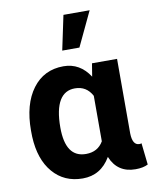

<svg xmlns="http://www.w3.org/2000/svg" viewBox="-88 -848 738 924"><g transform="rotate(-10 281.5 -386.0)"><path d="M250.5 -613.3H334.5L414.1 -781.7H286.1ZM380.9 -528.3 370.6 -464.8C338.9 -513.7 296.4 -538.1 242.7 -538.1C178.7 -538.1 128.4 -513.2 91.3 -463.4C54.2 -413.6 35.6 -345.7 35.6 -260.3L36.1 -230.5C39.6 -155.8 59.6 -97.2 96.2 -54.7C132.8 -11.7 181.6 9.8 241.7 9.8C300.8 9.8 346.2 -17.1 377.9 -71.3C399.9 -17.1 440.4 10.3 499.5 10.3C523.9 10.3 544.4 6.3 560.5 -2L548.8 -107.9C546.4 -106.4 542.5 -106 538.1 -106C516.1 -106 504.4 -125 503.4 -163.6V-528.3ZM177.2 -250C177.2 -369.6 213.9 -423.8 278.3 -423.8C316.4 -423.8 344.2 -406.7 362.3 -372.6V-150.4C344.2 -119.1 315.9 -103.5 277.3 -103.5C210.4 -103.5 177.2 -152.3 177.2 -250Z"/></g></svg>

Font: Roboto
Style: Bold
Weight: 700
Designer: Google
Version: Version 2.137; 2017